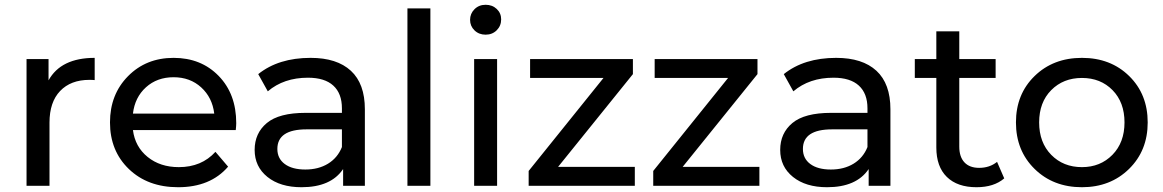

<svg xmlns="http://www.w3.org/2000/svg" viewBox="-20 -777 4862 803"><path d="M183 -441Q235 -535 376 -535V-442Q368 -443 354 -443Q276 -443 231.5 -396.5Q187 -350 187 -264V0H91V-530H183Z M968 -262Q968 -251 966 -233H536Q545 -163 597.5 -120.5Q650 -78 728 -78Q823 -78 881 -142L934 -80Q860 6 725 6Q598 6 519 -70Q440 -146 440 -265Q440 -382 515.5 -458.5Q591 -535 706 -535Q821 -535 894.5 -459.5Q968 -384 968 -262ZM536 -302H876Q868 -369 821.5 -411.5Q775 -454 706 -454Q637 -454 590.5 -412Q544 -370 536 -302Z M1279 -535Q1389 -535 1447.5 -481Q1506 -427 1506 -320V0H1415V-70Q1364 6 1241 6Q1152 6 1098.5 -37Q1045 -80 1045 -150Q1045 -220 1096 -262.5Q1147 -305 1258 -305H1410V-324Q1410 -386 1374 -419Q1338 -452 1268 -452Q1167 -452 1100 -395L1060 -467Q1145 -535 1279 -535ZM1410 -162V-236H1262Q1140 -236 1140 -154Q1140 -114 1171 -91Q1202 -68 1257 -68Q1312 -68 1352 -92.5Q1392 -117 1410 -162Z M1684 0V-742H1780V0Z M2076 -696Q2076 -669 2057.5 -650.5Q2039 -632 2011 -632Q1983 -632 1964.5 -650Q1946 -668 1946 -694Q1946 -720 1964.5 -738.5Q1983 -757 2011 -757Q2039 -757 2057.5 -739.5Q2076 -722 2076 -696ZM1963 0V-530H2059V0Z M2314 -79H2635V0H2191V-62L2504 -451H2197V-530H2627V-467Z M2835 -79H3156V0H2712V-62L3025 -451H2718V-530H3148V-467Z M3477 -535Q3587 -535 3645.5 -481Q3704 -427 3704 -320V0H3613V-70Q3562 6 3439 6Q3350 6 3296.5 -37Q3243 -80 3243 -150Q3243 -220 3294 -262.5Q3345 -305 3456 -305H3608V-324Q3608 -386 3572 -419Q3536 -452 3466 -452Q3365 -452 3298 -395L3258 -467Q3343 -535 3477 -535ZM3608 -162V-236H3460Q3338 -236 3338 -154Q3338 -114 3369 -91Q3400 -68 3455 -68Q3510 -68 3550 -92.5Q3590 -117 3608 -162Z M4150 -100 4180 -31Q4137 6 4064 6Q3984 6 3940 -37Q3896 -80 3896 -160V-451H3806V-530H3896V-646H3992V-530H4144V-451H3992V-164Q3992 -121 4013.5 -98Q4035 -75 4075 -75Q4119 -75 4150 -100Z M4505 6Q4385 6 4307 -70.5Q4229 -147 4229 -265Q4229 -383 4307 -459Q4385 -535 4505 -535Q4625 -535 4702.5 -459Q4780 -383 4780 -265Q4780 -147 4702 -70.5Q4624 6 4505 6ZM4505 -78Q4582 -78 4632.5 -129.5Q4683 -181 4683 -265Q4683 -349 4633 -400Q4583 -451 4505 -451Q4427 -451 4376.5 -400Q4326 -349 4326 -265Q4326 -181 4376.5 -129.5Q4427 -78 4505 -78Z"/></svg>

Font: Montserrat
Style: Regular
Weight: 500
Designer: Julieta Ulanovsky
Foundry: Julieta Ulanovsky
Version: Version 7.200;PS 007.200;hotconv 1.0.88;makeotf.lib2.5.64775